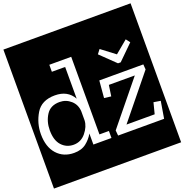

<svg xmlns="http://www.w3.org/2000/svg" viewBox="-200 -1085 1409 1467"><g transform="rotate(-20 505.0 -352.0)"><path d="M-12 213V-917H1022V213ZM386 0H533V-57H456V-688H278V-631H386V-373Q341 -454 237 -454Q128 -454 82 -377Q36 -300 36 -211Q36 -107 88.5 -48.5Q141 10 227 10Q288 10 326 -20Q364 -50 386 -90ZM797 -519 918 -638 893 -671 791 -586 680 -670 654 -636 775 -519ZM587 0H961L984 -138L928 -147L905 -57H676L957 -403L954 -445H596L584 -306L640 -299L653 -388H864L583 -43ZM386 -268V-197Q384 -147 344.5 -98.5Q305 -50 245 -50Q187 -50 148.5 -92Q110 -134 110 -216Q110 -286 144.5 -340Q179 -394 253 -394Q306 -394 345 -359Q384 -324 386 -268Z"/></g></svg>

Font: Zilla Slab Highlight Regular
Style: Regular
Weight: 400
Designer: Typotheque Type Foundry
Foundry: Typotheque type foundry
Version: Version 1.1; 2017; ttfautohint (v1.6)